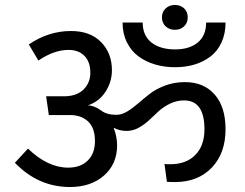

<svg xmlns="http://www.w3.org/2000/svg" viewBox="-20 -770 989 774"><path d="M632.8 -700.2Q632.8 -721.7 647.5 -735.8Q662.1 -750 685.1 -750Q708 -750 722.4 -736.1Q736.8 -722.2 736.8 -700.2Q736.8 -678.2 722.4 -664.1Q708 -649.9 685.1 -649.9Q662.1 -649.9 647.5 -664.1Q632.8 -678.2 632.8 -700.2ZM686 -499Q643.1 -499 605.5 -510Q567.9 -521 538.3 -542.7Q508.8 -564.5 491.5 -599.6Q474.1 -634.8 474.1 -679.2H555.2Q555.2 -626.5 590.6 -598.6Q626 -570.8 686 -570.8Q743.2 -570.8 777.1 -598.6Q811 -626.5 811 -679.2H889.2Q889.2 -634.3 873 -599.1Q856.9 -564 828.9 -542.5Q800.8 -521 764.6 -510Q728.5 -499 686 -499ZM725.1 -439Q801.3 -439 845.2 -389.2Q889.2 -339.4 889.2 -249Q889.2 -151.9 833.5 -94Q777.8 -36.1 686 -36.1Q664.1 -36.1 652.8 -37.1L643.1 -108.9Q650.9 -107.9 666 -107.9Q730.5 -107.9 767.3 -145.3Q804.2 -182.6 804.2 -249Q804.2 -365.2 722.2 -365.2Q692.4 -365.2 666 -352.5Q639.6 -339.8 619.9 -321.8Q600.1 -303.7 581.1 -285.6Q562 -267.6 538.8 -254.9Q515.6 -242.2 490.2 -242.2Q462.4 -242.2 438 -254.9Q452.1 -219.2 452.1 -184.1Q452.1 -108.9 399.4 -62.5Q346.7 -16.1 262.2 -16.1Q134.3 -16.1 40 -113.8L92.8 -170.9Q172.4 -94.2 254.9 -94.2Q304.7 -94.2 333.7 -122.8Q362.8 -151.4 362.8 -201.2Q362.8 -254.4 335.2 -280.3Q307.6 -306.2 262.2 -306.2H176.8L166 -381.8H237.8Q288.6 -381.8 316.4 -408.9Q344.2 -436 344.2 -477.1Q344.2 -520 320.8 -544.4Q297.4 -568.8 255.9 -568.8Q197.8 -568.8 134.8 -525.9L96.2 -590.8Q175.8 -645 266.1 -645Q343.8 -645 387.5 -600.3Q431.2 -555.7 431.2 -486.8Q431.2 -440.9 405.8 -400.9Q380.4 -360.8 334 -345.2Q359.4 -345.2 388.2 -324.2Q410.2 -307.1 449.2 -307.1Q470.7 -307.1 493.2 -320.8Q515.6 -334.5 537.6 -353.8Q559.6 -373 584.5 -392.3Q609.4 -411.6 646 -425.3Q682.6 -439 725.1 -439Z"/></svg>

Font: FiraGO
Style: Regular
Weight: 400
Designer: bBox Type
Foundry: bBox Type GmbH
Version: Version 1.001;PS 001.001;hotconv 1.0.88;makeotf.lib2.5.64775